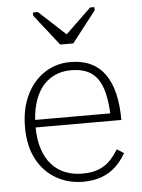

<svg xmlns="http://www.w3.org/2000/svg" viewBox="-56 -835 657 890"><g transform="rotate(-5 273.0 -390.0)"><path d="M97 -263Q97 -202 112 -157.5Q127 -113 153.5 -84Q180 -55 216 -41Q252 -27 295 -27Q344 -27 376 -41.5Q408 -56 428.5 -79Q449 -102 463 -125L495 -105Q476 -71 448.5 -44.5Q421 -18 383 -3.5Q345 11 295 11Q227 11 170.5 -21Q114 -53 81 -114.5Q48 -176 48 -264Q48 -348 78 -411.5Q108 -475 161.5 -511Q215 -547 283 -547Q338 -547 378 -528Q418 -509 444 -472.5Q470 -436 483 -382.5Q496 -329 496 -259H80V-294H464L448 -279Q446 -341 436 -384.5Q426 -428 406.5 -455.5Q387 -483 356.5 -496Q326 -509 283 -509Q240 -509 205.5 -492.5Q171 -476 147 -445Q123 -414 110 -368Q97 -322 97 -263ZM244 -632H305L417 -776V-791H397L261 -660H296L154 -791H131V-776Z"/></g></svg>

Font: Roboto Serif Thin
Style: Regular
Weight: 250
Designer: Greg Gazdowicz
Foundry: Commercial Type
Version: Version 1.004